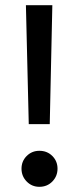

<svg xmlns="http://www.w3.org/2000/svg" viewBox="-20 -709 305 741"><path d="M63 -58Q63 -87 83 -107Q103 -127 132 -127Q162 -127 182 -107Q202 -87 202 -58Q202 -29 182 -8.5Q162 12 132 12Q103 12 83 -8.5Q63 -29 63 -58ZM91 -230 80 -689H182L172 -230Z"/></svg>

Font: Feura Sans
Style: Regular
Weight: 400
Designer: Carrois Corporate & Edenspiekermann
Foundry: Carrois Corporate GbR & Edenspiekermann AG
Version: Version 1.001